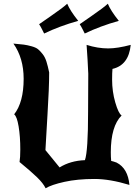

<svg xmlns="http://www.w3.org/2000/svg" viewBox="-20 -963 749 1031"><path d="M582 -535Q582 -472 599 -413Q616 -354 633 -343Q575 -285 575 -145Q575 -119 577 -99Q590 -96 606 -90Q667 -59 675 30Q570 -2 487 -2Q396 -2 326 13.5Q256 29 225 48Q212 21 179 -11Q146 -43 85 -93Q89 -117 89 -160Q89 -230 80 -284Q71 -338 56 -349Q107 -414 107 -540Q107 -651 52 -729Q88 -726 107 -723.5Q126 -721 149.5 -714.5Q173 -708 184.5 -698.5Q196 -689 209 -672.5Q222 -656 229.5 -632Q237 -608 244 -574Q244 -491 235 -347.5Q226 -204 224 -157L300 -64Q358 -100 436 -103Q453 -150 453 -364Q453 -492 454 -567Q451 -639 445 -722Q505 -703 561 -703Q610 -703 682 -722Q671 -613 584 -593Q582 -573 582 -535ZM190 -833Q191 -834 255.5 -878.5Q320 -923 341 -943Q356 -906 400 -851Q300 -823 217 -783Q214 -789 206 -805Q198 -821 190 -833ZM408 -833Q409 -834 473.5 -878.5Q538 -923 559 -943Q574 -906 618 -851Q518 -823 435 -783Q432 -789 424 -805Q416 -821 408 -833Z"/></svg>

Font: NewRocker
Style: Regular
Weight: 400
Designer: Pablo Impallari, Brenda Gallo, Rodrigo Fuenzalida
Foundry: Pablo Impallari, Brenda Gallo, Rodrigo Fuenzalida
Version: Version 1.000